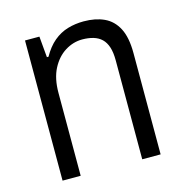

<svg xmlns="http://www.w3.org/2000/svg" viewBox="-86 -617 664 696"><g transform="rotate(-15 246.5 -269.0)"><path d="M65 0V-526H119L126 -447H132Q151 -481 175 -501Q199 -521 227.5 -529.5Q256 -538 288 -538Q332 -538 364.5 -523Q397 -508 415 -473.5Q433 -439 433 -380V0H364V-371Q364 -401 357.5 -421Q351 -441 338.5 -453Q326 -465 307.5 -470.5Q289 -476 266 -476Q232 -476 201.5 -457Q171 -438 152 -401.5Q133 -365 133 -311V0Z"/></g></svg>

Font: Archivo SemiCondensed Light
Style: Regular
Weight: 300
Width: 4
Designer: Hector Gatti
Foundry: Omnibus-Type
Version: Version 2.001